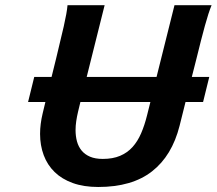

<svg xmlns="http://www.w3.org/2000/svg" viewBox="-20 -726 855 758"><path d="M385.7 -98.6Q425.3 -98.6 454.1 -110.8Q482.9 -123 503.2 -145.5Q523.4 -168 537.1 -199.7Q550.8 -231.4 560.5 -270.5L573.7 -323.2H297.4L288.1 -284.7Q283.7 -266.1 281 -247.8Q278.3 -229.5 278.3 -212.4Q278.3 -188.5 283.9 -167.7Q289.6 -147 302.2 -131.6Q314.9 -116.2 335.4 -107.4Q356 -98.6 385.7 -98.6ZM815.4 -705.6Q803.2 -676.3 788.8 -623.8Q774.4 -571.3 755.9 -495.6L737.3 -422.4H806.2L781.7 -323.2H712.4L689 -229.5Q659.2 -111.3 580.3 -49.6Q501.5 12.2 367.7 12.2Q310.5 12.2 267.3 -3.4Q224.1 -19 195.6 -46.9Q167 -74.7 152.6 -113.3Q138.2 -151.9 138.2 -197.3Q138.2 -235.8 148.4 -278.3L159.2 -323.2H90.8L115.2 -422.4H183.6L201.7 -495.6Q219.2 -567.4 231.7 -621.8Q244.1 -676.3 246.6 -705.6H393.1L322.3 -422.4H598.1L668.9 -705.6Z"/></svg>

Font: Andika New Basic
Style: Bold Italic
Weight: 700
Italic angle: -14°
Designer: Victor Gaultney, Annie Olsen, Pablo Ugerman
Foundry: SIL International
Version: Version 5.500